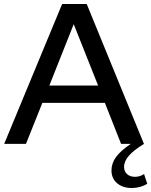

<svg xmlns="http://www.w3.org/2000/svg" viewBox="-20 -720 757 961"><path d="M1 0 291 -700H414L700 -1L701 0Q650 31 625.5 59Q601 87 601 115Q601 138 616 151.5Q631 165 656 165Q668 165 679.5 161.5Q691 158 701 151L717 200Q701 210 681 215.5Q661 221 640 221Q594 221 566 197Q538 173 538 133Q538 97 561 65.5Q584 34 635 0H586L505 -205H192L110 0ZM227 -292H471L349 -599Z"/></svg>

Font: Red Hat Display Medium
Style: Regular
Weight: 500
Designer: Pentagram / MCKL
Foundry: Pentagram / MCKL
Version: Version 1.005; Red Hat Display Medium